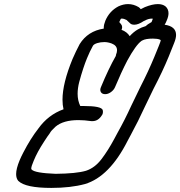

<svg xmlns="http://www.w3.org/2000/svg" viewBox="-20 -920 882 940"><path d="M252 -69Q354 -70 401 -84Q444 -98 476.5 -140.5Q509 -183 540 -241L555 -269Q591 -333 622 -401L667 -494Q707 -572 735 -640Q747 -669 757 -694Q767 -719 767 -722Q767 -724 763 -726Q751 -731 729 -731Q693 -731 677 -722L673 -720Q645 -700 603 -623Q573 -565 543 -493Q537 -479 523 -469Q509 -459 495 -459Q480 -459 474 -469Q471 -474 471 -480Q471 -486 474 -493Q512 -585 547 -646L548 -652Q553 -664 553 -674Q553 -697 527 -707Q508 -714 491 -714Q472 -714 456 -709Q440 -704 435 -696Q419 -667 406 -635Q387 -589 368 -519Q360 -488 360 -461Q360 -428 373 -401H390Q477 -401 483 -381Q484 -377 484 -373Q484 -367 482 -361L479 -356Q461 -327 433 -327H427Q392 -332 364 -332Q290 -332 252 -300Q229 -279 224 -268Q214 -255 196 -227Q162 -175 145 -133Q133 -105 133 -95Q133 -91 135 -90Q150 -73 252 -69ZM786 -799Q842 -791 842 -749Q842 -732 832 -708L806 -643Q776 -570 732 -486Q711 -444 689 -397Q657 -327 620 -259L605 -231Q516 -55 396 -19Q326 0 231 0Q105 0 70 -34L69 -35Q59 -47 59 -68Q59 -94 76 -135Q83 -152 94 -173Q129 -241 168 -291Q216 -358 291 -385Q286 -406 286 -432Q286 -512 335 -631Q351 -668 370 -704Q410 -768 488 -780V-785Q488 -799 496 -819Q516 -866 560 -889Q584 -900 607 -900Q634 -900 659 -885Q666 -880 669 -875Q678 -880 689 -885Q726 -900 753 -900Q776 -900 790 -889Q805 -876 805 -855Q805 -839 796 -819Q792 -808 786 -799ZM575 -774Q602 -764 615 -743Q634 -764 655 -776Q672 -786 693 -792Q698 -796 704 -801Q721 -811 722 -812Q727 -824 727.5 -826Q728 -828 727.5 -828.5Q727 -829 725 -829Q706 -829 689 -819L684 -817Q657 -799 638 -799Q625 -799 618.5 -804.5Q612 -810 603 -819L600 -822Q587 -829 576 -829Q573 -829 572.5 -828.5Q572 -828 570.5 -826Q569 -824 564 -812Q565 -811 573 -801Q578 -795 578 -787Q578 -781 575 -774Z"/></svg>

Font: Bubblez Graffiti
Style: Italic
Weight: 400
Italic angle: -22.5°
Designer: GGBotNet
Foundry: GGBotNet
Version: 1.00